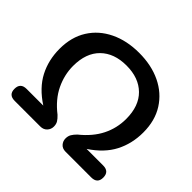

<svg xmlns="http://www.w3.org/2000/svg" viewBox="-165 -920 1125 1125"><g transform="rotate(45 398.0 -357.5)"><path d="M81 0Q30 0 30 -49Q30 -99 81 -99H219Q130 -157 90.5 -233Q51 -309 51 -402Q51 -499 95 -569Q139 -639 217.5 -677Q296 -715 398 -715Q500 -715 578 -677.5Q656 -640 700.5 -570Q745 -500 745 -402Q745 -309 705.5 -233Q666 -157 578 -99H715Q766 -99 766 -49Q766 0 715 0H503Q476 0 461.5 -16.5Q447 -33 447 -55Q447 -75 455.5 -89.5Q464 -104 480 -120Q551 -177 584.5 -244Q618 -311 618 -387Q618 -494 559 -552Q500 -610 398 -610Q296 -610 237 -552Q178 -494 178 -387Q178 -314 211 -245Q244 -176 316 -120Q333 -104 341.5 -90Q350 -76 350 -56Q350 -33 334.5 -16.5Q319 0 293 0Z"/></g></svg>

Font: Chiron GoRound TC M
Style: Regular
Weight: 500
Designer: Ryoko NISHIZUKA 西塚涼子 (kana, bopomofo & ideographs); Paul D. Hunt (Latin, Greek & Cyrillic); Sandoll Communications 산돌커뮤니
Foundry: Adobe
Version: Version 1.000;hotconv 1.1.1;makeotfexe 2.6.0